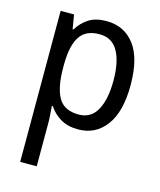

<svg xmlns="http://www.w3.org/2000/svg" viewBox="-117 -629 792 953"><g transform="rotate(15 279.5 -153.0)"><path d="M312 -546Q403 -546 456 -477Q509 -408 509 -269Q509 -133 456 -61.5Q403 10 313 10Q259 10 222 -12.5Q185 -35 163 -69H158Q159 -51 161 -28Q163 -5 163 13V240H78V-536H147L159 -463H163Q186 -501 221.5 -523.5Q257 -546 312 -546ZM295 -474Q225 -474 194.5 -427.5Q164 -381 163 -286V-268Q163 -166 192.5 -114Q222 -62 297 -62Q360 -62 390.5 -117.5Q421 -173 421 -269Q421 -365 390.5 -419.5Q360 -474 295 -474Z"/></g></svg>

Font: Noto Sans Tamil SemiCondensed
Style: Regular
Weight: 400
Width: 4
Designer: Jelle Bosma - Monotype Design Team
Foundry: Monotype Imaging Inc.
Version: Version 2.004; ttfautohint (v1.8.4.7-5d5b)